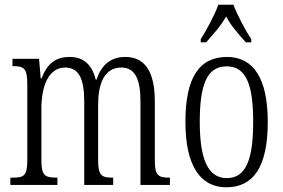

<svg xmlns="http://www.w3.org/2000/svg" viewBox="-20 -786 1202 816"><path d="M24 0H224V-31H222C173 -31 156 -38 156 -103V-326C156 -417 185 -499 257 -499C315 -499 338 -451 338 -355V0H461V-31H458C413 -31 397 -39 397 -105V-341C397 -426 421 -499 496 -499C555 -499 577 -447 577 -355V0H702V-31H700C654 -31 638 -39 638 -103V-356C638 -485 593 -544 513 -544C457 -544 413 -517 390 -447H387C370 -516 331 -544 276 -544C219 -544 181 -518 157 -453H153L146 -536H33V-505H35C81 -505 96 -496 96 -429V-106C96 -39 82 -31 34 -31H24Z M833 -619V-606H856C887 -642 917 -673 941 -716C964 -673 993 -642 1025 -606H1048V-619C1023 -657 989 -721 972 -766H908C892 -721 857 -657 833 -619ZM942 10C1057 10 1118 -77 1118 -268C1118 -453 1057 -544 945 -544C825 -544 768 -454 768 -268C768 -79 833 10 942 10ZM944 -29C863 -29 829 -111 829 -268C829 -425 859 -504 943 -504C1027 -504 1056 -425 1056 -268C1056 -112 1027 -29 944 -29Z"/></svg>

Font: Noto Serif Devanagari ExtraCondensed Light
Style: Regular
Weight: 300
Width: 2
Designer: Universal Thirst, Indian Type Foundry and the Monotype Design Team
Foundry: Monotype Imaging Inc.
Version: Version 2.004